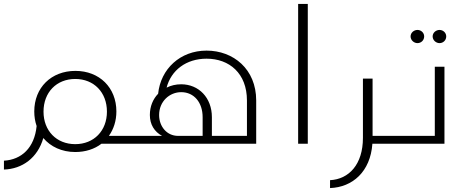

<svg xmlns="http://www.w3.org/2000/svg" viewBox="-50 -730 2390 975"><path d="M626 -40H503C527 -74 541 -116 541 -164C541 -285 455 -370 333 -370C210 -370 124 -285 124 -164C124 -138 128 -113 136 -90C125 21 59 81 -30 86V131C63 128 141 72 170 -29C207 15 264 42 332 42C384 42 430 27 465 0H626ZM332 2C237 2 171 -66 171 -163C171 -261 237 -329 332 -329C427 -329 493 -261 493 -163C493 -66 427 2 332 2Z M999 -473C865 -473 766 -380 753 -254C727 -227 711 -190 711 -146C711 -98 734 -61 773 -40H626C592 -40 568 -32 568 -20C568 -8 592 0 626 0H1251V-220C1251 -379 1135 -473 999 -473ZM870 -302C843 -302 818 -296 796 -285C819 -373 895 -432 999 -432C1115 -432 1204 -357 1204 -220V-40H1026V-135C1026 -234 959 -302 870 -302ZM979 -40H854C797 -40 758 -88 758 -146C758 -215 811 -262 870 -262C936 -262 979 -209 979 -135Z M1464 0H1513V-710H1464Z M1965 -40H1842V-331H1793V-30C1793 105 1722 180 1626 185V225C1740 221 1831 142 1841 0H1965Z M2070 -511C2088 -511 2104 -525 2104 -545C2104 -564 2088 -578 2070 -578C2052 -578 2035 -564 2035 -545C2035 -526 2052 -511 2070 -511ZM2182 -511C2200 -511 2216 -525 2216 -545C2216 -564 2200 -578 2182 -578C2164 -578 2147 -564 2147 -545C2147 -526 2164 -511 2182 -511ZM2158 -40H1965C1931 -40 1907 -32 1907 -20C1907 -8 1931 0 1965 0H2207V-391H2158Z"/></svg>

Font: Sulaf Light
Style: Regular
Weight: 300
Designer: Bandar Raffah (Arabic) and Santiago Orozco (Latin)
Foundry: Caramella and Typemade
Version: Version 1.005;PS 001.005;hotconv 1.0.88;makeotf.lib2.5.64775